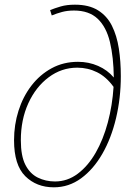

<svg xmlns="http://www.w3.org/2000/svg" viewBox="-20 -790 585 820"><path d="M210 10Q136 10 88 -37.5Q40 -85 40 -191Q40 -257 59 -317Q78 -377 114 -424Q150 -471 200.5 -498.5Q251 -526 313 -526Q359 -526 399 -508.5Q439 -491 466 -459Q465 -546 449.5 -610.5Q434 -675 397 -710Q360 -745 296 -745Q268 -745 245.5 -739Q223 -733 201 -724L194 -747Q214 -755 239.5 -762.5Q265 -770 300 -770Q360 -770 398.5 -746Q437 -722 458 -680Q479 -638 487.5 -583Q496 -528 496 -465Q496 -371 475.5 -285Q455 -199 417 -133Q379 -67 326.5 -28.5Q274 10 210 10ZM215 -15Q268 -15 312 -48Q356 -81 388.5 -137.5Q421 -194 440.5 -267Q460 -340 465 -419Q434 -462 394.5 -481.5Q355 -501 310 -501Q243 -501 188 -460Q133 -419 101 -349Q69 -279 69 -191Q69 -124 88.5 -86Q108 -48 141.5 -31.5Q175 -15 215 -15Z"/></svg>

Font: Noto Serif Thin
Style: Italic
Weight: 100
Italic angle: -12°
Designer: Monotype Design Team
Foundry: Monotype Imaging Inc.
Version: Version 2.014; ttfautohint (v1.8.4.7-5d5b)